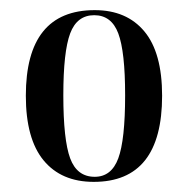

<svg xmlns="http://www.w3.org/2000/svg" viewBox="-20 -739 371 379"><path d="M165 -380Q101 -380 66 -422.5Q31 -465 31 -550Q31 -719 167 -719Q230 -719 265 -677Q300 -635 300 -550Q300 -380 165 -380ZM167 -390Q200 -390 213.5 -426.5Q227 -463 227 -551Q227 -637 213.5 -673Q200 -709 166 -709Q132 -709 118.5 -673Q105 -637 105 -551Q105 -463 118.5 -426.5Q132 -390 167 -390Z"/></svg>

Font: Noto Serif Display ExtraCondensed Medium
Style: Regular
Weight: 500
Width: 2
Designer: Monotype Design Team
Foundry: Monotype Imaging Inc.
Version: Version 2.009